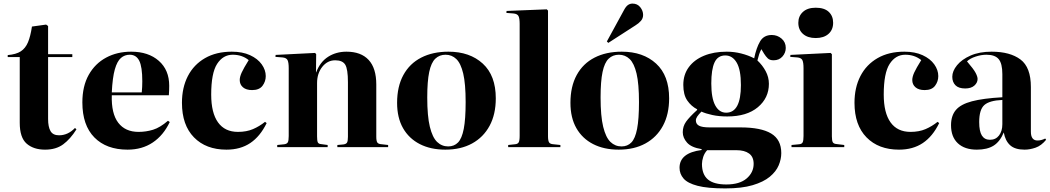

<svg xmlns="http://www.w3.org/2000/svg" viewBox="-20 -820 5850 1070"><path d="M231 14Q167 14 128.5 -19.5Q90 -53 90 -136V-502H23V-513Q70 -517 96 -534Q122 -551 136 -584.5Q150 -618 158 -672L237 -683L248 -675V-518H383V-502H248V-157Q248 -113 261.5 -89.5Q275 -66 309 -66Q359 -66 398 -107L406 -99Q372 -45 332 -15.5Q292 14 231 14Z M691 14Q573 14 506 -54Q439 -122 439 -249Q439 -340 474.5 -403Q510 -466 571.5 -499Q633 -532 711 -532Q807 -532 865 -481Q923 -430 923 -342Q923 -329 922.5 -316.5Q922 -304 921 -289H603Q600 -187 639 -136Q678 -85 752 -85Q794 -85 833 -97Q872 -109 916 -147L926 -140Q891 -66 831.5 -26Q772 14 691 14ZM603 -305H770Q773 -335 773 -367Q773 -448 756 -481.5Q739 -515 703 -515Q675 -515 654 -497Q633 -479 620 -433.5Q607 -388 603 -305Z M1242 14Q1128 14 1061 -54.5Q994 -123 994 -247Q994 -332 1027 -396Q1060 -460 1122.5 -496Q1185 -532 1272 -532Q1331 -532 1373.5 -512.5Q1416 -493 1438.5 -461.5Q1461 -430 1461 -396Q1461 -366 1443 -342Q1425 -318 1385 -318Q1352 -318 1334 -333.5Q1316 -349 1316 -374Q1316 -392 1327 -416Q1338 -440 1366 -485Q1329 -515 1277 -515Q1223 -515 1190 -464Q1157 -413 1157 -293Q1157 -191 1195 -138Q1233 -85 1306 -85Q1354 -85 1390 -100.5Q1426 -116 1457 -141L1466 -134Q1430 -60 1375 -23Q1320 14 1242 14Z M1525 0V-12L1564 -16Q1579 -18 1584 -27Q1589 -36 1589 -62V-440Q1589 -472 1582.5 -485Q1576 -498 1554 -500L1515 -503L1516 -514L1736 -525L1742 -518L1741 -417H1742Q1764 -475 1808.5 -503.5Q1853 -532 1911 -532Q1992 -532 2034.5 -486Q2077 -440 2077 -349V-58Q2077 -34 2083 -25.5Q2089 -17 2108 -16L2143 -12V0H1860V-12L1893 -15Q1909 -17 1914 -25.5Q1919 -34 1919 -58V-362Q1919 -435 1904 -459.5Q1889 -484 1848 -484Q1805 -484 1776 -447.5Q1747 -411 1747 -357V-60Q1747 -36 1751 -27Q1755 -18 1769 -17L1806 -12V0Z M2462 14Q2380 14 2319.5 -17Q2259 -48 2226 -106Q2193 -164 2193 -247Q2193 -338 2228 -402Q2263 -466 2327.5 -499Q2392 -532 2479 -532Q2598 -532 2670.5 -465.5Q2743 -399 2743 -272Q2743 -183 2708.5 -119Q2674 -55 2611 -20.5Q2548 14 2462 14ZM2478 -4Q2511 -4 2532.5 -26Q2554 -48 2564.5 -102Q2575 -156 2575 -251Q2575 -353 2561.5 -410Q2548 -467 2523 -491Q2498 -515 2463 -515Q2429 -515 2406 -493Q2383 -471 2372 -419Q2361 -367 2361 -277Q2361 -173 2375.5 -113.5Q2390 -54 2416 -29Q2442 -4 2478 -4Z M2812 0V-12L2849 -16Q2865 -17 2870.5 -26.5Q2876 -36 2876 -63V-687Q2876 -718 2869.5 -730.5Q2863 -743 2841 -745L2802 -748L2803 -759L3027 -768L3034 -761V-61Q3034 -36 3040 -26.5Q3046 -17 3065 -16L3103 -12V0Z M3428 14Q3346 14 3285.5 -17Q3225 -48 3192 -106Q3159 -164 3159 -247Q3159 -338 3194 -402Q3229 -466 3293.5 -499Q3358 -532 3445 -532Q3564 -532 3636.5 -465.5Q3709 -399 3709 -272Q3709 -183 3674.5 -119Q3640 -55 3577 -20.5Q3514 14 3428 14ZM3444 -4Q3477 -4 3498.5 -26Q3520 -48 3530.5 -102Q3541 -156 3541 -251Q3541 -353 3527.5 -410Q3514 -467 3489 -491Q3464 -515 3429 -515Q3395 -515 3372 -493Q3349 -471 3338 -419Q3327 -367 3327 -277Q3327 -173 3341.5 -113.5Q3356 -54 3382 -29Q3408 -4 3444 -4ZM3370 -581 3362 -589 3457 -763Q3468 -784 3479.5 -792Q3491 -800 3505 -800Q3532 -800 3548 -780Q3564 -760 3564 -737Q3564 -718 3552 -704Q3540 -690 3522 -679Z M4022 230Q3923 230 3867.5 215.5Q3812 201 3789.5 175Q3767 149 3767 115Q3767 32 3890 16V11Q3833 2 3809 -25Q3785 -52 3785 -83Q3785 -116 3803.5 -142Q3822 -168 3865 -207V-211Q3832 -228 3810 -260Q3788 -292 3788 -347Q3788 -404 3818.5 -445.5Q3849 -487 3903.5 -509.5Q3958 -532 4030 -532Q4071 -532 4110.5 -522Q4150 -512 4183 -495Q4195 -554 4216 -589.5Q4237 -625 4281 -625Q4312 -625 4335.5 -605Q4359 -585 4359 -553Q4359 -526 4340.5 -505Q4322 -484 4291 -484Q4270 -484 4259 -494.5Q4248 -505 4238 -521L4223 -546Q4215 -531 4210.5 -517Q4206 -503 4201 -483Q4229 -457 4247 -423.5Q4265 -390 4265 -353Q4265 -274 4203.5 -222.5Q4142 -171 4033 -171Q3987 -171 3950 -179Q3913 -187 3889 -198Q3873 -182 3865.5 -170.5Q3858 -159 3858 -149Q3858 -129 3875.5 -119.5Q3893 -110 3935 -110H4107Q4221 -110 4277.5 -76Q4334 -42 4334 33Q4334 67 4319.5 101.5Q4305 136 4270 165Q4235 194 4174.5 212Q4114 230 4022 230ZM4027 -192Q4109 -192 4109 -346Q4109 -431 4085.5 -471Q4062 -511 4022 -511Q3980 -511 3962 -472Q3944 -433 3944 -355Q3944 -273 3966 -232.5Q3988 -192 4027 -192ZM4028 208Q4102 208 4141 174.5Q4180 141 4180 93Q4180 54 4154.5 35.5Q4129 17 4084 17H3921Q3906 33 3899 54.5Q3892 76 3892 94Q3892 152 3925 180Q3958 208 4028 208Z M4526 -608Q4481 -608 4455 -631Q4429 -654 4429 -693Q4429 -730 4454.5 -753.5Q4480 -777 4526 -777Q4574 -777 4598.5 -754Q4623 -731 4623 -693Q4623 -654 4597 -631Q4571 -608 4526 -608ZM4391 0V-12L4433 -16Q4448 -17 4453 -26.5Q4458 -36 4458 -62V-440Q4458 -472 4451.5 -485Q4445 -498 4423 -500L4384 -503L4385 -514L4609 -525L4616 -518V-60Q4616 -35 4621.5 -26.5Q4627 -18 4644 -17L4685 -12V0Z M4990 14Q4876 14 4809 -54.5Q4742 -123 4742 -247Q4742 -332 4775 -396Q4808 -460 4870.5 -496Q4933 -532 5020 -532Q5079 -532 5121.5 -512.5Q5164 -493 5186.5 -461.5Q5209 -430 5209 -396Q5209 -366 5191 -342Q5173 -318 5133 -318Q5100 -318 5082 -333.5Q5064 -349 5064 -374Q5064 -392 5075 -416Q5086 -440 5114 -485Q5077 -515 5025 -515Q4971 -515 4938 -464Q4905 -413 4905 -293Q4905 -191 4943 -138Q4981 -85 5054 -85Q5102 -85 5138 -100.5Q5174 -116 5205 -141L5214 -134Q5178 -60 5123 -23Q5068 14 4990 14Z M5424 14Q5356 14 5318 -21.5Q5280 -57 5280 -122Q5280 -175 5307 -207Q5334 -239 5396.5 -255.5Q5459 -272 5566 -278V-407Q5566 -466 5545.5 -490.5Q5525 -515 5477 -515Q5448 -515 5416.5 -504.5Q5385 -494 5369 -478Q5406 -435 5417 -414Q5428 -393 5428 -380Q5428 -359 5410 -343Q5392 -327 5359 -327Q5322 -327 5304.5 -345Q5287 -363 5287 -392Q5287 -424 5313.5 -456.5Q5340 -489 5389 -510.5Q5438 -532 5506 -532Q5609 -532 5667 -488.5Q5725 -445 5725 -335V-86Q5725 -37 5762 -37Q5783 -37 5805 -48L5810 -41Q5783 -8 5751 3Q5719 14 5690 14Q5636 14 5609 -11Q5582 -36 5574 -82Q5553 -31 5517.5 -8.5Q5482 14 5424 14ZM5497 -41Q5529 -41 5547.5 -65Q5566 -89 5566 -128V-263Q5494 -260 5465.5 -234.5Q5437 -209 5437 -140Q5437 -88 5452 -64.5Q5467 -41 5497 -41Z"/></svg>

Font: Literata 72pt
Style: Bold
Weight: 700
Designer: Latin by Veronika Burian and Jose Scaglione. Greek by Irene Vlachou. Cyrillic by Vera Evstafieva.
Foundry: TypeTogether
Version: Version 3.002